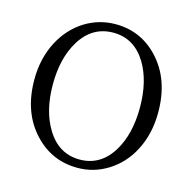

<svg xmlns="http://www.w3.org/2000/svg" viewBox="-110 -857 989 984"><g transform="rotate(15 384.5 -365.0)"><path d="M385 16Q249 16 156 -83Q55 -190 55 -365Q55 -479 103 -569Q147 -652 223 -700Q298 -746 385 -746Q520 -746 612 -647Q712 -540 712 -365Q712 -251 665 -161Q621 -77 545 -30Q471 16 385 16ZM385 -28Q496 -28 559 -132Q615 -225 615 -365Q615 -505 559 -598Q496 -701 385 -701Q273 -701 210 -598Q153 -505 153 -365Q153 -225 210 -132Q273 -28 385 -28Z"/></g></svg>

Font: GenRyuMin TW R
Style: Regular
Weight: 400
Version: Version 1.501;PS 1;hotconv 16.6.51;makeotf.lib2.5.65220